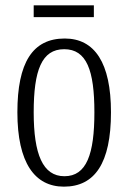

<svg xmlns="http://www.w3.org/2000/svg" viewBox="-20 -688 479 718"><path d="M106 -624H331V-668H106ZM219 10C334 10 395 -77 395 -268C395 -453 334 -544 222 -544C102 -544 45 -454 45 -268C45 -79 110 10 219 10ZM221 -29C140 -29 106 -111 106 -268C106 -425 136 -504 220 -504C304 -504 333 -425 333 -268C333 -112 304 -29 221 -29Z"/></svg>

Font: Noto Serif Myanmar ExtraCondensed Light
Style: Regular
Weight: 300
Width: 2
Designer: Ben Mitchell and the Monotype Design Team
Foundry: Monotype Imaging Inc.
Version: Version 2.106